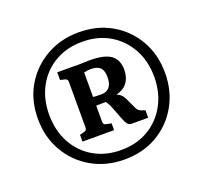

<svg xmlns="http://www.w3.org/2000/svg" viewBox="-103 -796 843 799"><g transform="rotate(-20 319.0 -396.5)"><path d="M356 -386Q382 -382 394 -373Q406 -364 414 -346L435 -301Q440 -291 447 -287Q454 -283 471 -278V-245H397Q386 -245 379 -254.5Q372 -264 366 -280L347 -330Q340 -349 331.5 -361.5Q323 -374 313 -380ZM88 -397Q88 -327 117.5 -272.5Q147 -218 199.5 -187.5Q252 -157 320 -157Q389 -157 441 -187.5Q493 -218 523 -272.5Q553 -327 553 -397Q553 -467 523 -521Q493 -575 441 -605.5Q389 -636 320 -636Q252 -636 199.5 -605.5Q147 -575 117.5 -521Q88 -467 88 -397ZM38 -397Q38 -479 75 -542Q112 -605 176 -641.5Q240 -678 320 -678Q402 -678 465 -641.5Q528 -605 564.5 -541.5Q601 -478 601 -397Q601 -316 564.5 -252Q528 -188 465 -151.5Q402 -115 320 -115Q240 -115 176 -151.5Q112 -188 75 -252Q38 -316 38 -397ZM338 -367 268 -366V-406Q285 -404 298 -403.5Q311 -403 323 -403Q344 -403 357 -417.5Q370 -432 370 -462Q370 -491 357 -504Q344 -517 315 -517Q301 -517 285 -513V-294Q285 -282 296 -280L320 -275V-245H180V-275L202 -281Q212 -284 212 -295V-499Q212 -510 201 -513L180 -518V-552H248Q269 -551 288 -552Q307 -553 324 -553Q389 -553 417.5 -532Q446 -511 446 -466Q446 -433 427.5 -408.5Q409 -384 362 -377Z"/></g></svg>

Font: Yrsa SemiBold
Style: Regular
Weight: 600
Version: Version 2.004